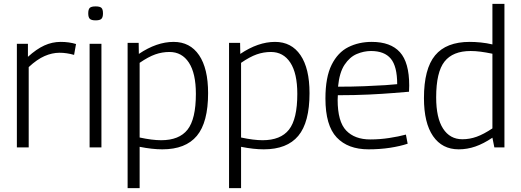

<svg xmlns="http://www.w3.org/2000/svg" viewBox="-20 -760 2688 990"><path d="M124 -534V-467Q168 -507 208.5 -525.5Q249 -544 293 -544Q336 -544 372 -533L362 -477Q323 -488 287 -488Q249 -488 210 -471Q171 -454 128 -414V0H67V-534Z M473 -655Q451 -655 443 -663Q435 -671 435 -691Q435 -712 443 -719.5Q451 -727 473 -727Q495 -727 503 -719.5Q511 -712 511 -691Q511 -671 503 -663Q495 -655 473 -655ZM442 0V-534H503V0Z M638 210V-539H695L696 -482Q788 -544 875 -544Q960 -544 1006.5 -475.5Q1053 -407 1053 -280Q1053 -129 995 -59.5Q937 10 817 10Q765 10 700 -3V210ZM811 -37Q904 -37 947 -91.5Q990 -146 990 -276Q990 -382 954 -437Q918 -492 854 -492Q816 -492 780.5 -479.5Q745 -467 700 -436V-51Q765 -37 811 -37Z M1161 210V-539H1218L1219 -482Q1311 -544 1398 -544Q1483 -544 1529.5 -475.5Q1576 -407 1576 -280Q1576 -129 1518 -59.5Q1460 10 1340 10Q1288 10 1223 -3V210ZM1334 -37Q1427 -37 1470 -91.5Q1513 -146 1513 -276Q1513 -382 1477 -437Q1441 -492 1377 -492Q1339 -492 1303.5 -479.5Q1268 -467 1223 -436V-51Q1288 -37 1334 -37Z M1880 10Q1774 10 1716 -51.5Q1658 -113 1658 -252Q1658 -362 1690 -426Q1722 -490 1776 -517Q1830 -544 1897 -544Q1994 -544 2042 -491Q2090 -438 2090 -319Q2090 -313 2089.5 -303.5Q2089 -294 2089 -287Q2063 -285 2009.5 -280.5Q1956 -276 1882 -272.5Q1808 -269 1722 -269Q1721 -258 1721 -245Q1721 -133 1765 -87Q1809 -41 1889 -41Q1938 -41 1987 -48.5Q2036 -56 2073 -66L2082 -19Q2043 -6 1991 2Q1939 10 1880 10ZM1723 -313Q1795 -313 1859 -315.5Q1923 -318 1968 -321Q2013 -324 2028 -326Q2028 -418 1995 -457.5Q1962 -497 1893 -497Q1856 -497 1819.5 -481.5Q1783 -466 1756.5 -426Q1730 -386 1723 -313Z M2529 0 2519 -50Q2473 -19 2431 -4.5Q2389 10 2345 10Q2260 10 2213 -58Q2166 -126 2166 -254Q2166 -405 2223.5 -474.5Q2281 -544 2402 -544Q2429 -544 2459 -541Q2489 -538 2519 -531V-740H2581V0ZM2519 -98V-483Q2485 -490 2458 -493.5Q2431 -497 2407 -497Q2315 -497 2272 -442.5Q2229 -388 2229 -258Q2229 -152 2264.5 -97Q2300 -42 2364 -42Q2402 -42 2438 -55Q2474 -68 2519 -98Z"/></svg>

Font: Georama Light
Style: Regular
Weight: 300
Designer: Jean-Baptiste Levee
Foundry: Production Type
Version: Version 1.000